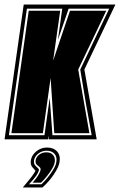

<svg xmlns="http://www.w3.org/2000/svg" viewBox="-46 -611 526 842"><path d="M-26 0 58 -591H460L324 -306L378 0H168L167 -17L165 0ZM-7 -18H149L172 -182L184 -18H356Q343 -87 330 -161.5Q317 -236 306 -306L433 -573H255L208 -436L227 -573H72ZM4 -27 80 -564H218L187 -345L261 -564H420L297 -306L346 -27H192L176 -269L142 -27ZM54 211Q80 181 93 163.5Q106 146 110 137L108 136Q103 131 95 121Q87 111 89 93Q93 69 113.5 52.5Q134 36 160 36Q189 36 204.5 53.5Q220 71 215 100Q212 121 190 154Q168 187 140 211ZM81 197H136Q160 174 179.5 145.5Q199 117 201 100Q205 77 193 63.5Q181 50 158 50Q138 50 122 62.5Q106 75 103 93Q102 106 107.5 113Q113 120 118 124Q125 131 125 133Q122 155 81 197ZM97 190Q129 154 132 133Q133 126 127 121.5Q121 117 115 111Q109 105 110 93Q112 78 125.5 67.5Q139 57 157 57Q177 57 187 69Q197 81 194 100Q192 117 172.5 144.5Q153 172 134 190Z"/></svg>

Font: Alumni Sans Collegiate One
Style: Italic
Weight: 400
Italic angle: -8°
Designer: Robert E. Leuschke
Foundry: Robert E. Leuschke
Version: Version 1.100